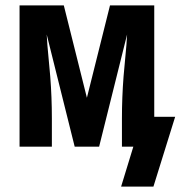

<svg xmlns="http://www.w3.org/2000/svg" viewBox="-20 -540 665 707"><path d="M426 147 471 0H429V-104Q429 -143 430.5 -181.5Q432 -220 435 -258.5Q438 -297 442 -335.5Q446 -374 448 -413L345 0H255L152 -413Q154 -374 158 -335.5Q162 -297 165 -258.5Q168 -220 169.5 -181.5Q171 -143 171 -104V0H52V-520H215L300 -180L385 -520H548V-110H625L545 147Z"/></svg>

Font: Iosevka Extrabold Extended
Style: Regular
Weight: 800
Width: 7
Monospace: yes
Designer: Belleve Invis
Foundry: Belleve Invis
Version: Version 32.5.0; ttfautohint (v1.8.4)